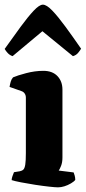

<svg xmlns="http://www.w3.org/2000/svg" viewBox="-25 -804 369 824"><path d="M224 0Q213 0 185.5 -3Q158 -6 125.5 -11Q93 -16 65 -21.5Q37 -27 25 -31Q25 -38 28.5 -48Q32 -58 35 -65L60 -69Q70 -71 75.5 -76.5Q81 -82 83.5 -98Q86 -114 86 -147V-385Q86 -395 81 -402.5Q76 -410 67 -413L16 -431Q18 -443 21 -453.5Q24 -464 31 -472Q49 -480 87 -490Q125 -500 161 -500Q200 -500 221.5 -477.5Q243 -455 243 -419V-128Q243 -107 237 -92Q231 -77 227 -72L291 -64Q293 -59 295.5 -50.5Q298 -42 298 -32Q293 -25 279.5 -17Q266 -9 251.5 -4.5Q237 0 224 0ZM29 -563Q17 -567 8.5 -576Q0 -585 -5 -594Q32 -646 63.5 -689Q95 -732 119.5 -758Q144 -784 159 -784Q175 -784 199.5 -758.5Q224 -733 255.5 -690Q287 -647 323 -595Q319 -588 310.5 -577.5Q302 -567 288 -563L157 -670Z"/></svg>

Font: Texturina 12pt ExtraBold
Style: Regular
Weight: 800
Designer: Guillermo Torres Carreño
Foundry: Omnibus-Type
Version: Version 1.002